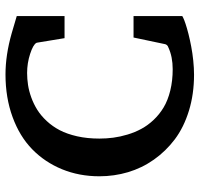

<svg xmlns="http://www.w3.org/2000/svg" viewBox="-34 -694 743 716"><g transform="rotate(-90 338.0 -335.5)"><path d="M424.3 -606.4Q402.3 -606.4 379.9 -603Q357.4 -599.6 333 -590.8Q308.6 -582 286.9 -568.4Q265.1 -554.7 245.1 -533.2Q225.1 -511.7 210.9 -484.6Q196.8 -457.5 188.2 -419.7Q179.7 -381.8 179.7 -336.9Q179.7 -310.5 183.1 -284.9Q186.5 -259.3 194.8 -231.7Q203.1 -204.1 216.1 -180.2Q229 -156.2 249.5 -134.5Q270 -112.8 296.1 -97.2Q322.3 -81.5 358.9 -72.5Q395.5 -63.5 438.5 -63.5Q484.9 -63.5 519.5 -79.6Q522 -80.6 523.9 -81.5Q525.9 -82.5 527.3 -84Q528.8 -85.4 530 -87.4Q531.2 -89.4 531.7 -91.3L556.6 -209.5H636.7V-27.8L630.4 -24.4Q622.6 -20.5 607.2 -15.4Q591.8 -10.3 569.6 -4.6Q547.4 1 522.9 5.6Q498.5 10.3 470.5 13.2Q442.4 16.1 418 16.1Q345.7 16.1 283.7 -2.9Q221.7 -22 177.2 -55.4Q132.8 -88.9 101.3 -133.5Q69.8 -178.2 54.4 -230Q39.1 -281.7 39.1 -336.9Q39.1 -412.1 65.4 -476.3Q91.8 -540.5 139.9 -587.4Q188 -634.3 260 -660.6Q332 -687 418.9 -687Q491.2 -687 571.8 -664.1L636.7 -645V-466.8H554.2L537.6 -567.9L536.6 -571.8Q529.8 -584 495.4 -595.2Q460.9 -606.4 424.3 -606.4Z"/></g></svg>

Font: TAML ThiruValluvar
Style: Bold
Weight: 400
Version: Version 0.271; dev 7ad24fM